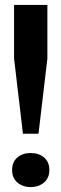

<svg xmlns="http://www.w3.org/2000/svg" viewBox="-20 -749 249 778"><path d="M73 -207 37 -512V-729H172V-512L136 -207ZM104 9Q72 9 50.5 -9.5Q29 -28 29 -60Q29 -93 50.5 -111Q72 -129 104 -129Q137 -129 158.5 -111Q180 -93 180 -60Q180 -28 158.5 -9.5Q137 9 104 9Z"/></svg>

Font: Mona Sans Condensed
Style: Bold
Weight: 700
Width: 3
Designer: Deni Anggara
Foundry: GitHub
Version: Version 2.000